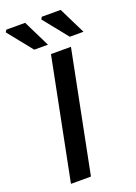

<svg xmlns="http://www.w3.org/2000/svg" viewBox="-175 -912 691 975"><g transform="rotate(-20 170.0 -424.0)"><path d="M32 0 162 -654H270L140 0ZM90 -704 -16 -836 -9 -848H93L164 -704ZM282 -704 176 -836 183 -848H285L356 -704Z"/></g></svg>

Font: Source Sans 3 SemiBold
Style: Italic
Weight: 600
Italic angle: -11°
Designer: Paul D. Hunt
Foundry: Adobe
Version: Version 3.046;hotconv 1.0.118;makeotfexe 2.5.65603